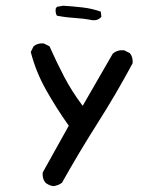

<svg xmlns="http://www.w3.org/2000/svg" viewBox="-20 -508 540 661"><path d="M164.1 132.8Q148.4 130.9 136.7 121.1Q125 107.4 127 85.9L216.8 -75.2Q173.8 -135.7 138.7 -198.2Q103.5 -260.7 85.9 -329.1L95.7 -348.6Q109.4 -360.4 130.9 -358.4L150.4 -348.6Q173.8 -295.9 200.2 -245.1Q226.6 -194.3 264.6 -143.6L368.2 -323.2Q383.8 -336.9 407.2 -335L426.8 -325.2Q438.5 -311.5 436.5 -290Q379.9 -184.6 315.9 -84Q252 16.6 193.4 121.1Q179.7 130.9 164.1 132.8ZM297.9 -438.5Q268.6 -444.3 236.8 -446.3Q205.1 -448.2 175.8 -454.1Q169.9 -463.9 171.9 -478.5L175.8 -484.4L197.3 -488.3Q230.5 -486.3 264.2 -482.4Q297.9 -478.5 327.1 -467.8L329.1 -450.2Q317.4 -436.5 297.9 -438.5Z"/></svg>

Font: JasonHandwriting2
Style: Regular
Weight: 400
Version: Version 1.05.10